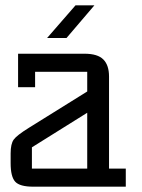

<svg xmlns="http://www.w3.org/2000/svg" viewBox="-20 -702 533 722"><path d="M390 -68H453V0H105Q54 0 37 -19Q20 -38 20 -88V-125Q20 -161 31.5 -177Q43 -193 88 -221L308 -358V-432H112V-374H48V-500H298Q347 -500 368.5 -478.5Q390 -457 390 -414ZM308 -68V-278L100 -148V-68ZM157 -559 264 -682H335L230 -559Z"/></svg>

Font: Kelly Slab
Style: Regular
Weight: 400
Designer: Denis Masharov
Foundry: Denis Masharov
Version: Version 1.001